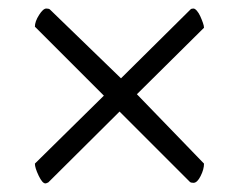

<svg xmlns="http://www.w3.org/2000/svg" viewBox="-20 -506 565 454"><path d="M62.5 -119.1Q220.7 -275.4 225.6 -279.8L62.5 -442.9Q62.5 -455.1 72.3 -470.5Q82 -485.8 89.4 -485.8Q95.2 -485.8 97.7 -483.9Q264.2 -322.8 266.1 -320.8L430.7 -483.9Q432.6 -485.8 437.5 -485.8Q440.9 -485.8 445.6 -480.5Q450.2 -475.1 453.6 -467.5Q457 -460 459.7 -452.4Q462.4 -444.8 462.4 -440.4Q307.1 -286.6 303.7 -283.2L462.4 -119.1Q462.4 -105.5 454.3 -89.6Q446.3 -73.7 437.5 -73.7Q431.6 -73.7 429.2 -75.7L262.7 -242.2L94.2 -74.7Q89.4 -72.3 87.4 -72.3Q80.1 -72.3 71.3 -90.8Q62.5 -109.4 62.5 -119.1Z"/></svg>

Font: Crimson
Style: Regular
Weight: 400
Version: Version 0.8